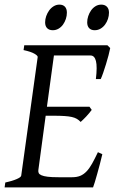

<svg xmlns="http://www.w3.org/2000/svg" viewBox="-20 -811 502 831"><path d="M422.9 -143.6Q418 -122.6 412.1 -100.1Q406.2 -77.6 400.6 -57.9Q395 -38.1 390.4 -22.7Q385.7 -7.3 382.8 0H0L2.9 -21Q33.7 -27.8 52.2 -35.9Q70.8 -43.9 71.8 -50.8L143.1 -564Q144 -569.8 128.9 -578.6Q113.8 -587.4 82 -594.2L85 -615.2H444.8L457 -603Q454.6 -590.3 449.7 -571.5Q444.8 -552.7 438.7 -533Q432.6 -513.2 426.5 -495.6Q420.4 -478 416 -468.8H395Q401.4 -522.9 395.3 -546.9Q389.2 -570.8 372.1 -570.8H213.4L183.1 -349.1H367.2L377 -335.4Q372.1 -328.6 366 -321.3Q359.9 -314 353.3 -306.9Q346.7 -299.8 340.3 -293.7Q334 -287.6 329.1 -283.2Q321.3 -291.5 312.5 -296.6Q303.7 -301.8 290.8 -304.7Q277.8 -307.6 259 -308.8Q240.2 -310.1 212.9 -310.1H177.7L146 -75.2Q145 -67.9 147.5 -62.3Q149.9 -56.6 159.2 -52.5Q168.5 -48.3 186 -46.1Q203.6 -43.9 232.9 -43.9H292Q312.5 -43.9 327.4 -50Q342.3 -56.2 354.7 -69.3Q367.2 -82.5 378.7 -103Q390.1 -123.5 403.8 -152.3ZM269.5 -756.3Q269.5 -742.7 265.1 -729.2Q260.7 -715.8 252.9 -704.8Q245.1 -693.8 233.6 -687Q222.2 -680.2 208.5 -680.2Q192.9 -680.2 184.1 -689Q175.3 -697.8 175.3 -714.4Q175.3 -727.5 179.9 -741Q184.6 -754.4 192.6 -765.6Q200.7 -776.9 212.2 -783.9Q223.6 -791 237.3 -791Q252.4 -791 261 -782Q269.5 -772.9 269.5 -756.3ZM451.7 -756.3Q451.7 -742.7 447.3 -729.2Q442.9 -715.8 434.8 -704.8Q426.8 -693.8 415.3 -687Q403.8 -680.2 389.6 -680.2Q374.5 -680.2 366 -689Q357.4 -697.8 357.4 -714.4Q357.4 -727.5 361.8 -741Q366.2 -754.4 374 -765.6Q381.8 -776.9 393.1 -783.9Q404.3 -791 418.5 -791Q433.6 -791 442.6 -782Q451.7 -772.9 451.7 -756.3Z"/></svg>

Font: Gentium Plus
Style: Italic
Weight: 400
Italic angle: -8°
Designer: J. Victor Gaultney, Annie Olsen, Iska Routamaa
Foundry: SIL International
Version: Version 1.510